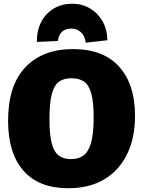

<svg xmlns="http://www.w3.org/2000/svg" viewBox="-20 -986 760 1021"><path d="M343 15Q187 15 105 -78Q23 -171 23 -344Q23 -532 115 -628.5Q207 -725 368 -725Q529 -725 613.5 -631.5Q698 -538 698 -370Q698 -252 655.5 -165.5Q613 -79 534 -32Q455 15 343 15ZM358 -140Q396 -140 422.5 -158Q449 -176 463.5 -224Q478 -272 478 -362Q478 -443 465.5 -488.5Q453 -534 427 -552Q401 -570 359 -570Q321 -570 295 -552.5Q269 -535 256 -488Q243 -441 243 -351Q243 -272 254.5 -226Q266 -180 291 -160Q316 -140 358 -140ZM363 -966Q417 -966 459 -941Q501 -916 525.5 -872.5Q550 -829 551 -772L436 -759Q432 -794 411 -814Q390 -834 358 -834Q327 -834 309 -816.5Q291 -799 288 -768L176 -763Q175 -822 198.5 -868Q222 -914 265 -940Q308 -966 363 -966Z"/></svg>

Font: Bitter Black
Style: Regular
Weight: 900
Designer: Sol Matas, and Bitter project Authors
Foundry: Sol Matas
Version: Version 2.001